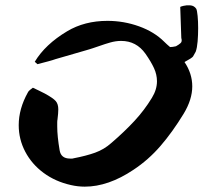

<svg xmlns="http://www.w3.org/2000/svg" viewBox="-20 -734 792 718"><path d="M297 -36Q271 -36 245 -42Q187 -55 143 -87.5Q99 -120 74.5 -166.5Q50 -213 50 -266Q50 -327 84 -388Q86 -393 92.5 -398Q99 -403 103 -406L126 -395L148 -384Q179 -367 188.5 -356Q198 -345 198 -325Q198 -311 195 -287Q194 -283 194 -276Q194 -269 194 -261Q194 -225 203 -172Q208 -141 242 -141Q246 -141 249.5 -141Q253 -141 255 -142Q302 -151 335.5 -163Q369 -175 396 -199Q446 -242 483 -282Q520 -322 548 -368Q567 -399 567 -430Q567 -455 556 -479Q545 -503 524 -533Q490 -581 433 -581Q413 -581 392 -575Q386 -574 328 -554Q322 -552 315.5 -550Q309 -548 302 -546L188 -513Q177 -509 160 -504.5Q143 -500 120 -494L110 -503Q149 -568 231 -617Q296 -656 382 -656Q443 -656 500 -635.5Q557 -615 594 -578Q604 -568 616 -558Q625 -558 638 -561Q649 -567 655.5 -573Q662 -579 658 -592L654 -708Q654 -709 665.5 -712Q677 -715 691.5 -714Q706 -713 714 -701Q717 -695 719 -674.5Q721 -654 721 -628.5Q721 -603 719 -579Q717 -555 712 -541L702 -523Q698 -517 670 -502Q699 -459 699 -411Q699 -362 667 -309Q625 -240 580 -188Q535 -136 479 -99Q385 -36 297 -36Z"/></svg>

Font: Mansalva
Style: Regular
Weight: 400
Designer: Carolina Short
Foundry: Carolina Short
Version: Version 2.112; ttfautohint (v1.8.4.7-5d5b)